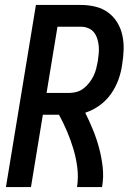

<svg xmlns="http://www.w3.org/2000/svg" viewBox="-20 -755 540 775"><path d="M4 0 125 -735H307Q337 -735 365.5 -728Q394 -721 416.5 -704.5Q439 -688 453.5 -664Q468 -640 474 -612Q480 -584 479 -554Q478 -524 473 -494Q469 -464 458 -433.5Q447 -403 428 -376Q409 -349 382 -329.5Q355 -310 324 -300Q341 -266 355.5 -230.5Q370 -195 380 -157.5Q390 -120 394.5 -80.5Q399 -41 392 0H291Q297 -40 292 -79Q287 -118 276 -154.5Q265 -191 250.5 -225Q236 -259 218 -292H153L105 0ZM168 -380H261Q276 -380 291 -384.5Q306 -389 318.5 -399Q331 -409 341 -422Q351 -435 358 -449.5Q365 -464 368.5 -479Q372 -494 375 -509Q377 -524 378.5 -539.5Q380 -555 378.5 -570Q377 -585 372.5 -599Q368 -613 359.5 -624Q351 -635 337 -641Q323 -647 308 -647H212Z"/></svg>

Font: Iosevka Term Curly Semibold
Style: Italic
Weight: 600
Italic angle: -9°
Designer: Belleve Invis
Foundry: Belleve Invis
Version: Version 32.3.0